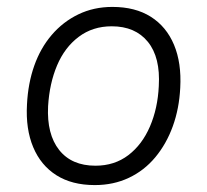

<svg xmlns="http://www.w3.org/2000/svg" viewBox="-20 -527 597 555"><path d="M254 8Q188 8 143 -20.5Q98 -49 76 -101.5Q54 -154 58 -225Q61 -286 79 -337Q97 -388 129.5 -426Q162 -464 206.5 -485.5Q251 -507 305 -507Q371 -507 416 -478.5Q461 -450 483 -397.5Q505 -345 501 -273Q498 -213 479.5 -162Q461 -111 429 -72.5Q397 -34 352.5 -13Q308 8 254 8ZM256 -48Q311 -48 351 -78.5Q391 -109 413.5 -161.5Q436 -214 439 -278Q444 -361 407.5 -406Q371 -451 303 -451Q248 -451 207.5 -420.5Q167 -390 145 -338Q123 -286 119 -220Q115 -139 151 -93.5Q187 -48 256 -48Z"/></svg>

Font: Nunitoga
Style: Light Italic
Weight: 300
Italic angle: -9°
Designer: Vernon Adams
Foundry: Vernon Adams
Version: Version 1.0